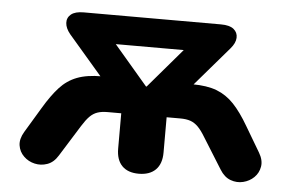

<svg xmlns="http://www.w3.org/2000/svg" viewBox="-42 -548 930 614"><g transform="rotate(5 423.0 -240.5)"><path d="M423.2 8.5Q388.2 8.5 369.5 -10.6Q350.8 -29.8 350.8 -65.8V-179.2H306.8Q287.8 -179.2 274.4 -174.6Q261 -170 249.9 -158.8Q238.8 -147.5 226.2 -127.2L164 -27.5Q150 -4.5 129.6 2.6Q109.2 9.8 88.9 5.1Q68.5 0.5 53.8 -13.9Q39 -28.2 35.9 -48.6Q32.8 -69 46.8 -92.5L95.5 -173.5Q120.5 -215.5 144 -241.2Q167.5 -267 199.1 -279.2Q230.8 -291.5 278.8 -291.5H332.5L309.8 -249.8L166.2 -416.8Q151.5 -434.8 150.5 -451.6Q149.5 -468.5 162.6 -479.4Q175.8 -490.2 203 -490.2H643.5Q671.8 -490.2 684.9 -479.4Q698 -468.5 697.2 -451.6Q696.5 -434.8 681 -416.8L537.5 -249.8L514 -291.5H568.5Q616.5 -291.5 647.8 -279.5Q679 -267.5 703.4 -241.8Q727.8 -216 752.5 -173.5L800.5 -92.5Q814.5 -69 811 -48.2Q807.5 -27.5 793.1 -13.5Q778.8 0.5 758.4 5.5Q738 10.5 717.6 3Q697.2 -4.5 683.2 -27.5L621 -127.2Q608.8 -147.5 597.5 -158.8Q586.2 -170 573 -174.6Q559.8 -179.2 540.5 -179.2H496.5V-65.8Q496.5 -29.8 477.4 -10.6Q458.2 8.5 423.2 8.5ZM422.2 -271.5H424.2L567.5 -439.2V-398H279V-439.2Z"/></g></svg>

Font: Nunito ExtraLight
Style: Regular
Weight: 200
Designer: Vernon Adams
Foundry: Vernon Adams
Version: Version 3.602;April 4, 2023;FontCreator 14.0.0.2856 64-bit